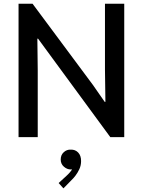

<svg xmlns="http://www.w3.org/2000/svg" viewBox="-20 -740 770 1036"><path d="M80.1 0V-719.7H155.8L481 -282.2L544.9 -190.4H548.8L546.4 -364.7V-719.7H650.4V0H575.2L252 -440.4L185.5 -531.2H181.6L183.6 -359.4V0ZM322.3 276.4 296.4 247.6 337.9 209.5Q347.7 200.7 356.7 190.4Q365.7 180.2 371.3 169.7Q377 159.2 376 148.9L392.6 147.5Q390.6 158.2 383.3 166.3Q376 174.3 361.3 174.3Q341.8 174.3 324.7 159.4Q307.6 144.5 307.6 120.6Q307.6 96.2 324 81.3Q340.3 66.4 361.3 67.4Q385.7 66.4 401.6 82.8Q417.5 99.1 417.5 128.9Q417.5 152.8 408 173.1Q398.4 193.4 386.5 208.7Q374.5 224.1 365.7 231.9Z"/></svg>

Font: Reddit Sans Medium
Style: Regular
Weight: 500
Designer: Stephen Hutchings
Foundry: Reddit
Version: Version 1.014